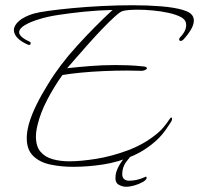

<svg xmlns="http://www.w3.org/2000/svg" viewBox="-20 -579 759 732"><path d="M259 57Q213 57 172.5 48.5Q132 40 107 16Q82 -8 82 -52Q82 -64 84 -77.5Q86 -91 90 -106Q100 -141 119 -179.5Q138 -218 163 -258Q207 -331 274 -404.5Q341 -478 409 -541Q356 -540 301.5 -534.5Q247 -529 202 -522Q157 -515 130 -506Q96 -496 74.5 -483Q53 -470 53 -456Q53 -438 95 -419Q97 -418 97 -415Q97 -406 88 -408Q60 -420 46.5 -434.5Q33 -449 33 -464Q33 -482 52.5 -499Q72 -516 108 -527Q125 -532 164 -537.5Q203 -543 256 -548Q309 -553 368.5 -556Q428 -559 485 -559Q543 -559 593 -555Q643 -551 676 -541.5Q709 -532 716 -515Q719 -509 719 -501Q719 -484 707 -464.5Q695 -445 679 -428Q674 -423 669 -423Q663 -423 663 -429Q663 -433 667 -437Q694 -465 689 -491Q687 -505 668.5 -514.5Q650 -524 622.5 -530Q595 -536 564 -539Q533 -542 506 -542Q466 -542 448 -537Q439 -535 418 -516Q397 -497 370.5 -469.5Q344 -442 317.5 -412Q291 -382 269 -357Q247 -332 236 -319Q283 -324 327.5 -327.5Q372 -331 421 -331Q445 -331 470.5 -330Q496 -329 524 -326Q540 -325 540 -319Q540 -315 533 -312Q526 -309 521 -309Q508 -309 493.5 -309.5Q479 -310 463 -310Q421 -310 375 -308Q329 -306 288 -302Q247 -298 218 -293Q187 -250 160.5 -199.5Q134 -149 123 -102Q117 -78 117 -58Q117 -21 134.5 -0.5Q152 20 181 28Q210 36 244 36Q288 36 347 26.5Q406 17 466.5 -5.5Q527 -28 573 -65Q590 -78 603.5 -94Q617 -110 628 -127Q631 -131 633 -131Q636 -131 636 -126Q636 -121 633 -116Q623 -100 611 -83Q599 -66 585 -52Q541 -9 486.5 15Q432 39 373.5 48Q315 57 259 57ZM460 133Q446 133 431.5 124.5Q417 116 421 87Q424 70 434.5 51.5Q445 33 458.5 19Q472 5 484 5L488 7Q475 19 460.5 39Q446 59 446 85Q446 98 453.5 104Q461 110 472 110Q503 110 535 95Q539 93 539 100Q538 107 524 115Q510 123 492.5 128Q475 133 460 133Z"/></svg>

Font: Waterfall
Style: Regular
Weight: 400
Designer: Robert E. Leuschke
Foundry: Robert E. Leuschke
Version: Version 1.010; ttfautohint (v1.8.3)